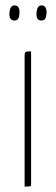

<svg xmlns="http://www.w3.org/2000/svg" viewBox="-20 -690 206 710"><path d="M71 0V-485Q71 -493 73 -496Q75 -499 80.5 -499.5Q86 -500 95 -500V-10Q95 -5 94 -3Q93 -1 88 -0.5Q83 0 71 0ZM32 -614Q22 -615 18 -622Q14 -629 15 -642Q16 -656 20.5 -663Q25 -670 34 -670Q44 -670 48.5 -662Q53 -654 52 -640Q51 -627 47 -620.5Q43 -614 32 -614ZM132 -614Q122 -615 118 -622Q114 -629 115 -642Q116 -656 120.5 -663Q125 -670 134 -670Q144 -670 148.5 -662Q153 -654 152 -640Q151 -627 147 -620.5Q143 -614 132 -614Z"/></svg>

Font: Yanone Kaffeesatz ExtraLight
Style: Regular
Weight: 200
Designer: Yanone (Cyrillic: Daniel Pouzeot, Huerta Tipografica, and Cyreal)
Foundry: Yanone
Version: Version 2.003